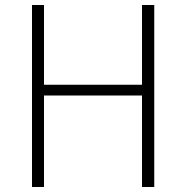

<svg xmlns="http://www.w3.org/2000/svg" viewBox="-20 -748 744 768"><path d="M108 0V-728H156V-409H548V-728H597V0H548V-366H156V0Z"/></svg>

Font: Noto Sans TC Thin ExtraLight
Style: Regular
Weight: 250
Version: Version 2.004-H2;hotconv 1.0.118;makeotfexe 2.5.65603